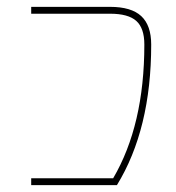

<svg xmlns="http://www.w3.org/2000/svg" viewBox="-20 -540 512 560"><path d="M301 -520Q363 -520 392 -493Q421 -466 421 -410Q421 -163 321 0H71V-20H310Q401 -175 401 -410Q401 -458 377.5 -479Q354 -500 301 -500H71V-520Z"/></svg>

Font: Mplus 1p Thin
Style: Regular
Weight: 250
Version: Version 1.061